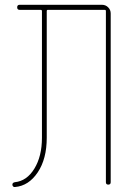

<svg xmlns="http://www.w3.org/2000/svg" viewBox="-20 -750 540 780"><path d="M41 9.8Q37.1 10.7 33.7 7.8Q30.3 4.9 30.3 0Q30.3 -7.8 40 -9.8Q88.9 -14.6 119.6 -64.9Q150.4 -115.2 150.4 -190.4V-705.1Q150.4 -710 144.5 -710H59.6Q49.8 -710 49.8 -720.2Q49.8 -730.5 59.6 -730.5H394.5Q409.2 -730.5 419.4 -720.2Q429.7 -710 429.7 -695.3V-9.8Q429.7 0 419.9 0Q410.2 0 410.2 -9.8V-705.1Q410.2 -710 405.3 -710H174.8Q169.9 -710 169.9 -705.1V-190.4Q169.9 -104.5 133.3 -49.8Q96.7 4.9 41 9.8Z"/></svg>

Font: Rounded-L Mgen+ 2m thin
Style: Regular
Weight: 100
Designer: [Source Han Sans]
Ryoko NISHIZUKA  (kana & ideographs); Paul D. Hunt (Latin, Greek & Cyrillic); Wenlong ZHANG  (bopomofo
Version: Version 1.059.20150602